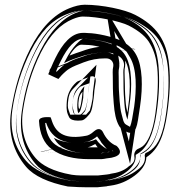

<svg xmlns="http://www.w3.org/2000/svg" viewBox="-20 -662 738 812"><path d="M379 -278 384 -312C384 -312 394 -354 351 -334C347 -332 336 -329 324 -324L311 -319C308 -318 305 -316 303 -314C279 -293 266 -265 263 -238C261 -214 260 -196 267 -178L272 -167C277 -156 292 -152 307 -152C315 -152 320 -152 327 -153C340 -156 351 -171 358 -179C370 -193 372 -221 376 -246C378 -258 378 -269 379 -278ZM329 -274C328 -265 328 -258 326 -245C324 -228 321 -213 317 -203L316 -202H314C312 -208 310 -220 313 -239C315 -254 318 -262 329 -274ZM432 76 395 80H352C333 80 308 81 283 77C203 63 156 36 131 7C87 -44 65 -111 77 -194C90 -282 115 -364 153 -440C192 -517 238 -561 287 -581C306 -589 320 -592 330 -592C393 -592 488 -572 524 -554C571 -530 600 -504 615 -476C632 -447 641 -414 645 -376C650 -325 648 -261 637 -181C626 -101 603 -58 583 -43C576 -38 570 -35 565 -33C552 -28 546 -13 548 -2C551 15 547 27 524 42C523 42 522 44 522 44C503 60 478 69 447 73C446 73 446 74 445 74ZM687 -181C699 -263 701 -331 695 -388C685 -492 641 -553 552 -599C508 -622 412 -642 338 -642C318 -642 296 -636 273 -627C206 -600 151 -541 108 -456C66 -373 41 -286 27 -192C13 -97 38 -18 90 43C124 83 185 110 268 127H271C299 129 324 130 345 130H389H392L431 126C432 126 433 125 434 125L448 123C485 118 518 104 549 81C576 61 598 35 599 3C651 -30 674 -91 687 -181ZM145 -150C148 -97 165 -56 199 -31C239 -1 295 11 354 11H410C416 11 424 9 430 8L445 6C451 5 454 5 459 3C459 3 507 -6 478 -40C471 -48 470 -46 464 -49C444 -60 428 -77 416 -102C414 -107 402 -128 378 -107C364 -94 352 -89 345 -88C261 -72 219 -94 200 -149C198 -157 196 -160 194 -166C194 -166 144 -172 145 -150ZM351 -39C360 -41 371 -46 383 -53C386 -48 389 -44 393 -39H362ZM459 -381 457 -369C456 -361 457 -353 457 -338C458 -291 456 -287 461 -225C464 -185 470 -153 484 -129C491 -117 503 -112 517 -104C522 -101 544 -92 555 -120C562 -137 565 -164 572 -210C579 -257 581 -298 579 -334C574 -413 552 -456 499 -486C460 -508 383 -522 354 -522C344 -523 338 -523 331 -523C282 -523 244 -477 214 -416C200 -388 194 -370 184 -348L227 -328C234 -337 244 -348 259 -361C275 -375 297 -384 313 -390L333 -398C364 -410 394 -415 422 -415H430C449 -415 462 -399 459 -381ZM346 -472C358 -472 377 -470 401 -464C375 -461 348 -454 322 -444L301 -437C296 -435 288 -432 274 -427C297 -465 315 -473 324 -473C329 -473 337 -472 346 -472ZM509 -406C532 -368 533 -288 522 -210C521 -201 520 -195 519 -186C516 -198 512 -216 511 -236C508 -274 508 -299 508 -308C508 -321 506 -356 507 -369L509 -381C510 -389 510 -398 509 -406ZM354 -282 358 -310C353 -308 343 -305 333 -301L321 -296L319 -295C301 -279 290 -256 288 -235C286 -211 286 -198 290 -187L294 -179C296 -178 301 -177 307 -177C314 -177 317 -177 322 -178C323 -179 331 -186 338 -195C342 -200 348 -224 352 -250C353 -259 352 -270 354 -282ZM311 -292 363 -345 353 -271C352 -265 353 -256 351 -241C348 -223 345 -207 341 -195L339 -191L327 -177H316H314H296L291 -194C287 -206 286 -221 289 -243C291 -258 295 -276 311 -292ZM436 101 450 98C487 93 515 82 538 63C565 45 577 20 572 -6C572 -7 574 -10 575 -10C583 -13 590 -17 598 -23C628 -45 650 -95 662 -177C674 -258 676 -325 670 -379C666 -419 656 -455 637 -488C618 -523 584 -551 535 -576C492 -598 398 -617 330 -617C315 -617 298 -613 277 -604C220 -581 171 -531 131 -451C91 -372 65 -288 52 -197C39 -107 63 -33 112 24C142 59 196 87 279 102C308 107 334 105 352 105H396ZM662 -184C649 -96 628 -45 586 -19L574 -12V1C573 22 558 43 534 61C506 82 476 94 444 98H443L429 101L389 105H345C324 105 301 104 273 102C190 85 138 59 109 26C61 -30 38 -100 51 -189C64 -281 90 -365 131 -445C172 -526 223 -580 283 -604C305 -613 323 -617 338 -617C407 -617 503 -597 541 -577C623 -535 661 -482 670 -386C675 -331 674 -265 662 -184ZM171 -142H176V-140C200 -72 259 -46 349 -63C363 -66 378 -74 394 -88C407 -63 429 -40 452 -27C455 -26 458 -24 458 -24L459 -23C457 -22 454 -22 454 -22H452L451 -21C448 -20 446 -20 441 -19L426 -17H425C418 -16 411 -14 410 -14H354C298 -14 247 -26 213 -51C189 -69 175 -100 171 -142ZM350 -14 156 -20 345 -64C352 -66 360 -68 370 -74L390 -86L404 -67C407 -63 408 -59 412 -55L447 -14H362ZM484 -377C489 -409 465 -440 430 -440H422C390 -440 358 -434 325 -421L304 -414C287 -408 262 -397 242 -380C234 -373 225 -364 220 -359L217 -360C223 -375 228 -386 237 -404C267 -465 299 -498 331 -498C337 -498 342 -498 352 -497H353H354C377 -497 455 -482 487 -464C531 -439 549 -407 554 -332C556 -299 555 -260 548 -214C541 -168 536 -141 531 -129L529 -125V-126C514 -134 509 -137 506 -142C495 -162 489 -189 486 -227C481 -289 483 -289 482 -338C482 -353 481 -360 482 -365ZM346 -497C361 -497 382 -494 407 -488L548 -454L404 -439C380 -437 356 -430 331 -421L310 -413C305 -411 297 -408 283 -403L215 -377L253 -440C277 -479 300 -498 324 -498C332 -498 339 -497 346 -497ZM484 -402 463 -531 530 -419C559 -370 558 -287 547 -207C546 -198 544 -191 543 -182L525 -64L494 -180C490 -194 488 -213 486 -234C483 -272 482 -297 482 -308C482 -320 480 -354 482 -372L484 -385C485 -391 485 -396 484 -402ZM334 -280 337 -297C322 -282 310 -259 308 -237C306 -213 306 -196 311 -183C312 -185 315 -187 317 -189C322 -196 328 -223 332 -248C333 -258 332 -269 334 -280ZM289 -286 388 -388 373 -273C372 -265 373 -257 371 -243C368 -225 365 -211 361 -199L360 -195L344 -177H316H314H277L270 -197C266 -207 266 -220 269 -241C271 -256 274 -270 289 -286ZM444 100 399 105H352C337 105 306 107 270 101C179 85 120 53 90 18C42 -38 20 -109 32 -196C45 -286 71 -368 110 -446C150 -524 196 -575 260 -601C283 -610 304 -617 330 -617C407 -617 507 -597 555 -572C607 -545 640 -516 658 -483C676 -451 686 -416 690 -377C695 -324 694 -260 682 -179C670 -98 651 -52 619 -28C611 -22 606 -19 595 -14C594 -12 592 -7 592 -5C596 17 589 38 559 58C535 77 503 91 459 97ZM642 -183C654 -264 655 -331 650 -387C640 -487 600 -541 522 -581C489 -598 399 -617 338 -617C334 -617 320 -615 300 -607C247 -586 194 -533 152 -450C111 -369 85 -283 72 -190C59 -98 83 -24 131 32C159 65 206 86 280 102C305 104 327 105 345 105H386L421 102L435 99L437 98C460 95 486 86 513 66C535 50 553 28 554 2V-7L565 -14C603 -38 629 -94 642 -183ZM208 -79C215 -65 225 -53 235 -46C266 -23 307 -14 354 -14H406C407 -14 410 -15 414 -16H417L433 -18C434 -18 435 -19 436 -19L440 -20L443 -21C443 -22 442 -25 438 -29C437 -30 435 -30 433 -31C413 -42 398 -56 386 -73C380 -70 370 -66 359 -64C303 -54 247 -56 208 -79ZM348 -14H362H464L434 -50C430 -54 428 -58 425 -62L399 -99L350 -70C341 -65 335 -62 333 -62L151 -20ZM504 -379 502 -367C501 -361 502 -353 502 -338C503 -290 501 -288 506 -226C508 -198 512 -175 519 -156C522 -170 524 -189 527 -212C534 -258 536 -299 534 -333C529 -411 507 -445 467 -468C440 -483 367 -497 353 -497H351H348C339 -498 335 -498 331 -498C322 -496 286 -465 258 -409C255 -404 253 -400 251 -395C264 -402 278 -407 288 -411L308 -418C344 -431 383 -440 422 -440H430C446 -440 460 -437 470 -432C501 -418 507 -397 504 -379ZM346 -497C342 -497 338 -498 324 -498C270 -498 253 -469 232 -435L188 -363L300 -406C313 -411 322 -414 326 -416L347 -423C370 -432 390 -437 409 -439L553 -454L419 -486C392 -493 369 -497 346 -497ZM464 -404C465 -397 465 -390 464 -383L462 -371C460 -355 462 -321 462 -308C462 -298 463 -273 466 -235C468 -215 471 -195 474 -182L530 31L563 -184C564 -193 566 -199 567 -208C578 -288 578 -368 551 -414L429 -619Z"/></svg>

Font: AppleStorm
Style: XbdFaxIta
Weight: 800
Foundry: Cannot Into Space Fonts
Version: Version 1.01